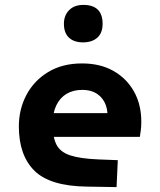

<svg xmlns="http://www.w3.org/2000/svg" viewBox="-20 -751 654 784"><path d="M383 -100 461 -97 456 13 335 11Q184 9 120.5 -54Q57 -117 57 -235Q57 -305 88 -363.5Q119 -422 177 -457Q235 -492 315 -492Q389 -492 443 -461.5Q497 -431 527 -377.5Q557 -324 557 -254Q557 -235 555 -219Q553 -203 551 -192H153V-289H494L419 -278Q419 -326 391.5 -355Q364 -384 316 -384Q279 -384 252 -368Q225 -352 210 -321Q195 -290 195 -245Q195 -191 210.5 -160.5Q226 -130 267 -116.5Q308 -103 383 -100ZM319 -578Q282.2 -578 261.6 -597.3Q241 -616.6 241 -653.8Q241 -688 262.2 -709.5Q283.4 -731 320 -731Q399 -731 399 -653.8Q399 -616.6 377.5 -597.3Q356 -578 319 -578Z"/></svg>

Font: Intel One Mono Light
Style: Regular
Weight: 300
Monospace: yes
Designer: Fred Shallcrass
Foundry: Frere-Jones Type LLC
Version: Version 1.004